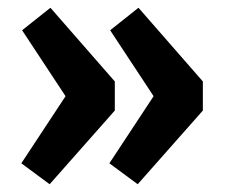

<svg xmlns="http://www.w3.org/2000/svg" viewBox="-20 -517 586 495"><path d="M276 -307V-232L108 -42L35 -96L149 -269L37 -439L110 -497ZM337 -497 503 -307V-232L335 -42L262 -96L376 -269L264 -439Z"/></svg>

Font: Bitter Pro OGT
Style: Bold
Weight: 700
Designer: Sol Matas, and Bitter project Authors
Foundry: Sol Matas
Version: Version 2.110